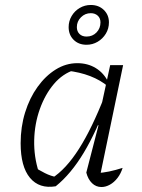

<svg xmlns="http://www.w3.org/2000/svg" viewBox="-20 -746 570 772"><path d="M204 3Q138 14 100.5 -31Q63 -76 63 -170Q63 -236 81 -294Q99 -352 131 -396.5Q163 -441 204 -466.5Q245 -492 291 -492Q333 -492 365.5 -472Q398 -452 416 -415L415 -398Q353 -450 249 -462L280 -465Q232 -450 196.5 -408Q161 -366 140 -307Q119 -248 117.5 -182Q116 -116 136 -54L113 -77Q137 -62 160.5 -50Q184 -38 211 -33L188 -29Q245 -65 297.5 -147.5Q350 -230 401 -361L417 -349Q368 -217 316.5 -131.5Q265 -46 204 3ZM379 -23 367 -50Q393 -51 419 -56.5Q445 -62 473 -71Q466 -48 452.5 -30.5Q439 -13 422 -3.5Q405 6 388 6Q366 6 350 -9.5Q334 -25 327 -52L376 -242L371 -244L423 -484H475ZM328 -566Q296 -566 276 -586Q256 -606 256 -637Q256 -661 268 -681.5Q280 -702 300.5 -714Q321 -726 345 -726Q377 -726 397.5 -706Q418 -686 418 -656Q418 -631 405.5 -610.5Q393 -590 372.5 -578Q352 -566 328 -566ZM328 -599Q352 -599 368 -615.5Q384 -632 384 -656Q384 -673 373 -683Q362 -693 345 -693Q322 -693 305.5 -676.5Q289 -660 289 -637Q289 -620 299.5 -609.5Q310 -599 328 -599Z"/></svg>

Font: Piazzolla Thin ExtraLight
Style: Italic
Weight: 250
Italic angle: -11.3°
Version: Version 2.005